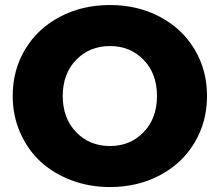

<svg xmlns="http://www.w3.org/2000/svg" viewBox="-20 -734 879 768"><path d="M419.9 14.2Q336.9 14.2 264.4 -13.4Q191.9 -41 140.6 -89.1Q89.4 -137.2 60.1 -204.8Q30.8 -272.5 30.8 -350.1Q30.8 -453.6 80.8 -536.9Q130.9 -620.1 220 -667Q309.1 -713.9 419.9 -713.9Q530.3 -713.9 619.1 -667Q708 -620.1 758.1 -536.9Q808.1 -453.6 808.1 -350.1Q808.1 -246.6 758.1 -163.1Q708 -79.6 619.1 -32.7Q530.3 14.2 419.9 14.2ZM419.9 -149.9Q501 -149.9 554.4 -205.3Q607.9 -260.7 607.9 -350.1Q607.9 -439.5 554.4 -494.6Q501 -549.8 419.9 -549.8Q338.4 -549.8 284.7 -494.6Q231 -439.5 231 -350.1Q231 -260.7 284.7 -205.3Q338.4 -149.9 419.9 -149.9Z"/></svg>

Font: Montserrat ExtraBold
Style: Regular
Weight: 800
Designer: Julieta Ulanovsky
Foundry: Julieta Ulanovsky
Version: Version 9.000